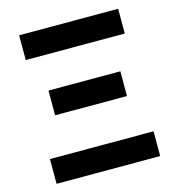

<svg xmlns="http://www.w3.org/2000/svg" viewBox="-110 -835 855 929"><g transform="rotate(-15 318.0 -370.5)"><path d="M59 0H578V-124H59ZM138 -322H498V-446H138ZM70 -617H566V-741H70Z"/></g></svg>

Font: Source Han Sans JP
Style: Bold
Weight: 700
Designer: Ryoko NISHIZUKA 西塚涼子 (kana, bopomofo & ideographs); Paul D. Hunt (Latin, Greek & Cyrillic); Sandoll Communications 산돌커뮤니
Foundry: Adobe
Version: Version 2.002;hotconv 1.0.116;makeotfexe 2.5.65601